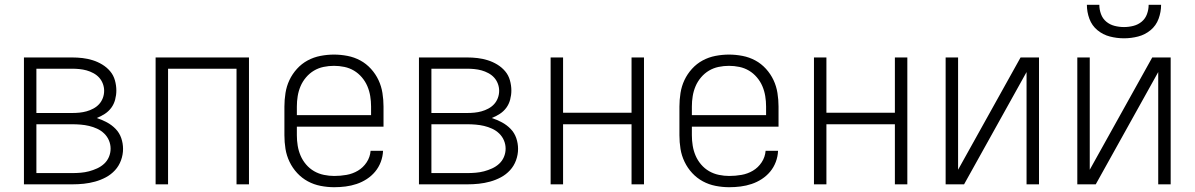

<svg xmlns="http://www.w3.org/2000/svg" viewBox="-20 -770 4990 802"><path d="M80 0V-530H281Q303 -530 324.5 -527.5Q346 -525 367 -518.5Q388 -512 407 -500.5Q426 -489 440 -472.5Q454 -456 460 -434.5Q466 -413 466 -392Q466 -373 461 -354Q456 -335 445 -320Q434 -305 418 -294.5Q402 -284 384 -277Q406 -270 426.5 -259Q447 -248 463 -231.5Q479 -215 486.5 -193Q494 -171 494 -148Q494 -124 485.5 -100.5Q477 -77 460.5 -59Q444 -41 422.5 -29.5Q401 -18 377.5 -11.5Q354 -5 330 -2.5Q306 0 281 0ZM132 -298H281Q297 -298 312 -299.5Q327 -301 341.5 -305Q356 -309 370 -316.5Q384 -324 394 -335Q404 -346 409.5 -360.5Q415 -375 415 -391Q415 -406 409.5 -420.5Q404 -435 394 -446Q384 -457 370 -464.5Q356 -472 341.5 -476Q327 -480 311.5 -481.5Q296 -483 281 -483H132ZM132 -47H281Q299 -47 317 -48.5Q335 -50 352 -54.5Q369 -59 385.5 -66.5Q402 -74 415 -86Q428 -98 435 -114.5Q442 -131 442 -149Q442 -167 435 -183.5Q428 -200 415 -212.5Q402 -225 385.5 -232.5Q369 -240 352 -244Q335 -248 317 -249.5Q299 -251 281 -251H132Z M630 0V-530H1020V0H968V-483H682V0Z M1376 12Q1348 12 1319.5 6.5Q1291 1 1266 -12.5Q1241 -26 1221.5 -47Q1202 -68 1189.5 -94Q1177 -120 1172.5 -148Q1168 -176 1168 -205V-325Q1168 -353 1172.5 -381.5Q1177 -410 1189 -435.5Q1201 -461 1220.5 -482.5Q1240 -504 1265 -517.5Q1290 -531 1318.5 -536.5Q1347 -542 1375 -542Q1403 -542 1431.5 -536.5Q1460 -531 1485 -517.5Q1510 -504 1529.5 -482.5Q1549 -461 1561 -435.5Q1573 -410 1577.5 -381.5Q1582 -353 1582 -325V-241H1220V-205Q1220 -183 1223.5 -161.5Q1227 -140 1235.5 -120Q1244 -100 1258.5 -83Q1273 -66 1292 -55Q1311 -44 1333 -39.5Q1355 -35 1376 -35Q1402 -35 1427.5 -39.5Q1453 -44 1475 -57Q1497 -70 1511.5 -92Q1526 -114 1528 -140H1580Q1579 -116 1570.5 -93.5Q1562 -71 1547 -53Q1532 -35 1512 -22Q1492 -9 1469.5 -1.5Q1447 6 1423.5 9Q1400 12 1376 12ZM1530 -289V-325Q1530 -347 1526.5 -368.5Q1523 -390 1514.5 -410Q1506 -430 1491.5 -447Q1477 -464 1458.5 -475Q1440 -486 1418.5 -490.5Q1397 -495 1375 -495Q1353 -495 1331.5 -490.5Q1310 -486 1291.5 -475Q1273 -464 1258.5 -447Q1244 -430 1235.5 -410Q1227 -390 1223.5 -368.5Q1220 -347 1220 -325V-289Z M1730 0V-530H1931Q1953 -530 1974.5 -527.5Q1996 -525 2017 -518.5Q2038 -512 2057 -500.5Q2076 -489 2090 -472.5Q2104 -456 2110 -434.5Q2116 -413 2116 -392Q2116 -373 2111 -354Q2106 -335 2095 -320Q2084 -305 2068 -294.5Q2052 -284 2034 -277Q2056 -270 2076.5 -259Q2097 -248 2113 -231.5Q2129 -215 2136.5 -193Q2144 -171 2144 -148Q2144 -124 2135.5 -100.5Q2127 -77 2110.5 -59Q2094 -41 2072.5 -29.5Q2051 -18 2027.5 -11.5Q2004 -5 1980 -2.5Q1956 0 1931 0ZM1782 -298H1931Q1947 -298 1962 -299.5Q1977 -301 1991.5 -305Q2006 -309 2020 -316.5Q2034 -324 2044 -335Q2054 -346 2059.5 -360.5Q2065 -375 2065 -391Q2065 -406 2059.5 -420.5Q2054 -435 2044 -446Q2034 -457 2020 -464.5Q2006 -472 1991.5 -476Q1977 -480 1961.5 -481.5Q1946 -483 1931 -483H1782ZM1782 -47H1931Q1949 -47 1967 -48.5Q1985 -50 2002 -54.5Q2019 -59 2035.5 -66.5Q2052 -74 2065 -86Q2078 -98 2085 -114.5Q2092 -131 2092 -149Q2092 -167 2085 -183.5Q2078 -200 2065 -212.5Q2052 -225 2035.5 -232.5Q2019 -240 2002 -244Q1985 -248 1967 -249.5Q1949 -251 1931 -251H1782Z M2280 0V-530H2332V-299H2618V-530H2670V0H2618V-251H2332V0Z M3026 12Q2998 12 2969.5 6.5Q2941 1 2916 -12.5Q2891 -26 2871.5 -47Q2852 -68 2839.5 -94Q2827 -120 2822.5 -148Q2818 -176 2818 -205V-325Q2818 -353 2822.5 -381.5Q2827 -410 2839 -435.5Q2851 -461 2870.5 -482.5Q2890 -504 2915 -517.5Q2940 -531 2968.5 -536.5Q2997 -542 3025 -542Q3053 -542 3081.5 -536.5Q3110 -531 3135 -517.5Q3160 -504 3179.5 -482.5Q3199 -461 3211 -435.5Q3223 -410 3227.5 -381.5Q3232 -353 3232 -325V-241H2870V-205Q2870 -183 2873.5 -161.5Q2877 -140 2885.5 -120Q2894 -100 2908.5 -83Q2923 -66 2942 -55Q2961 -44 2983 -39.5Q3005 -35 3026 -35Q3052 -35 3077.5 -39.5Q3103 -44 3125 -57Q3147 -70 3161.5 -92Q3176 -114 3178 -140H3230Q3229 -116 3220.5 -93.5Q3212 -71 3197 -53Q3182 -35 3162 -22Q3142 -9 3119.5 -1.5Q3097 6 3073.5 9Q3050 12 3026 12ZM3180 -289V-325Q3180 -347 3176.5 -368.5Q3173 -390 3164.5 -410Q3156 -430 3141.5 -447Q3127 -464 3108.5 -475Q3090 -486 3068.5 -490.5Q3047 -495 3025 -495Q3003 -495 2981.5 -490.5Q2960 -486 2941.5 -475Q2923 -464 2908.5 -447Q2894 -430 2885.5 -410Q2877 -390 2873.5 -368.5Q2870 -347 2870 -325V-289Z M3380 0V-530H3432V-299H3718V-530H3770V0H3718V-251H3432V0Z M3930 0V-530H3982V-61L4243 -530H4320V0H4268V-469L4007 0Z M4480 0V-530H4532V-61L4793 -530H4870V0H4818V-469L4557 0ZM4675 -610Q4645 -610 4616 -617.5Q4587 -625 4564 -644Q4541 -663 4530.5 -691.5Q4520 -720 4520 -750H4572Q4572 -730 4579 -711Q4586 -692 4601 -679.5Q4616 -667 4635.5 -662Q4655 -657 4675 -657Q4695 -657 4714.5 -662Q4734 -667 4749 -679.5Q4764 -692 4771 -711Q4778 -730 4778 -750H4830Q4830 -720 4819.5 -691.5Q4809 -663 4786 -644Q4763 -625 4734 -617.5Q4705 -610 4675 -610Z"/></svg>

Font: Lode Dark
Style: Regular
Weight: 400
Monospace: yes
Designer: Belleve Invis
Foundry: Belleve Invis
Version: Version 29.2.0; ttfautohint (v1.8.3)